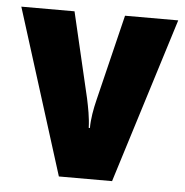

<svg xmlns="http://www.w3.org/2000/svg" viewBox="-45 -597 617 640"><g transform="rotate(5 263.5 -276.5)"><path d="M175 0H353L526 -553H348L278 -266C270 -234 264 -200 264 -170H260C259 -205 252 -238 246 -267L179 -553H1Z"/></g></svg>

Font: Noto Sans Sinhala Condensed Black
Style: Regular
Weight: 900
Width: 3
Designer: Jelle Bosma - Monotype Design Team
Foundry: Monotype Imaging Inc.
Version: Version 2.006